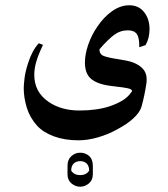

<svg xmlns="http://www.w3.org/2000/svg" viewBox="-20 -341 637 728"><path d="M512 -89Q536 -71 536 -41Q536 -29 535 -24Q528 22 517 62Q511 84 487 106.5Q463 129 427 148Q392 168 352.5 179.5Q313 191 278 191Q225 191 184.5 176Q144 161 121 136Q93 105 81.5 67Q70 29 70 -7Q70 -19 73 -44.5Q76 -70 87 -103Q102 -150 127 -177L143 -171Q141 -166 132 -146.5Q123 -127 116.5 -103.5Q110 -80 110 -57Q110 8 164 45Q212 78 281 78Q347 78 396 62Q425 52 446 39Q467 26 481 4Q480 -3 463.5 -6.5Q447 -10 418 -13L395 -16Q345 -23 322 -45Q302 -65 302 -104Q302 -135 314.5 -171.5Q327 -208 349 -240Q374 -277 405.5 -299Q437 -321 470 -321Q506 -321 526.5 -295Q547 -269 547 -231Q547 -196 532 -170L508 -162Q509 -197 499 -211.5Q489 -226 465 -226Q436 -226 412.5 -208.5Q389 -191 357 -154Q357 -135 374 -128.5Q391 -122 432 -116Q465 -111 482 -105Q499 -99 512 -89ZM332 320Q332 342 317 354.5Q302 367 284 367Q266 367 251 354.5Q236 342 236 320V288Q236 264 250.5 251Q265 238 284 238Q304 238 318 250.5Q332 263 332 288ZM318 306Q318 288 308.5 279Q299 270 284 270Q269 270 259.5 279Q250 288 250 306Q261 323 284 323Q307 323 318 306Z"/></svg>

Font: Katibeh
Style: Regular
Weight: 400
Designer: Arabic design by Kourosh Beigpour, Latin design by Eduardo Tunni, engineering by Lasse Fister
Version: Version 1.000